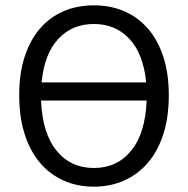

<svg xmlns="http://www.w3.org/2000/svg" viewBox="-20 -688 704 720"><path d="M332 12Q270 12 218.5 -11Q167 -34 130 -77.5Q93 -121 72.5 -185Q52 -249 52 -331Q52 -413 72.5 -475.5Q93 -538 130 -581Q167 -624 218.5 -646Q270 -668 332 -668Q394 -668 445.5 -646Q497 -624 534.5 -581Q572 -538 592.5 -475Q613 -412 613 -331Q613 -249 592.5 -185Q572 -121 534.5 -77.5Q497 -34 445.5 -11Q394 12 332 12ZM332 -598Q250 -598 198 -541.5Q146 -485 136 -379H528Q518 -485 466 -541.5Q414 -598 332 -598ZM332 -58Q419 -58 472 -123Q525 -188 530 -311H134Q139 -188 192 -123Q245 -58 332 -58Z"/></svg>

Font: Giro Regular
Style: Regular
Weight: 400
Designer: Paul D. Hunt
Foundry: Adobe Systems Incorporated
Version: Version 1.000;PS 1.0;hotconv 1.0.88;makeotf.lib2.5.647800